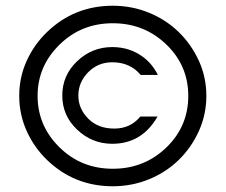

<svg xmlns="http://www.w3.org/2000/svg" viewBox="-20 -709 787 669"><path d="M529 -303H469C446.2 -275 416 -261 378.4 -261C340.8 -261 310.7 -272.3 288 -295C264.7 -318.3 253 -345.3 253 -376C253 -407.3 264.7 -434.7 288 -458C310.7 -480.7 338.3 -492 371 -492C412.8 -492 445.8 -477.3 470 -448H530C517.2 -473.7 500 -494.5 478.5 -510.5C447.6 -533.5 411.7 -545 371 -545C323.8 -545 282.8 -528.3 248 -495C214 -462.4 197 -422.7 197 -376C197 -329.9 214 -290.6 248 -258C282.8 -224.7 323.8 -208 371 -208C440.1 -208 492.8 -239.7 529 -303ZM636 -375C636 -303.9 610.3 -243.7 559 -194.5C507.9 -145.5 445.9 -121 373 -121C300.4 -121 238.9 -145.5 188.5 -194.5C136.8 -244.7 111 -304.9 111 -375C111 -444.5 136.8 -504.3 188.5 -554.5C238.9 -603.5 300.4 -628 373 -628C445.9 -628 507.9 -603.5 559 -554.5C610.3 -505.3 636 -445.5 636 -375ZM699 -375C699 -418.3 690.3 -459 673 -497C655.7 -535 632.3 -568.3 603 -597C573.7 -625.7 539.2 -648.2 499.5 -664.5C459.8 -680.8 417.7 -689 373 -689C283.5 -689 207 -658.3 143.5 -597C113.8 -568.3 90.3 -535 73 -497C55.7 -459 47 -418.3 47 -375C47 -331.7 55.7 -290.8 73 -252.5C90.3 -214.2 113.8 -180.7 143.5 -152C207 -90.7 283.5 -60 373 -60C417.7 -60 459.8 -68.2 499.5 -84.5C539.2 -100.8 573.7 -123.3 603 -152C632.3 -180.7 655.7 -214.2 673 -252.5C690.3 -290.8 699 -331.7 699 -375Z"/></svg>

Font: GI
Style: Regular
Weight: 400
Designer: Alfredo Marco Pradil
Version: Version 1.01 2015